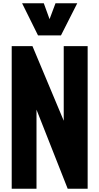

<svg xmlns="http://www.w3.org/2000/svg" viewBox="-20 -1164 613 1184"><path d="M52.2 0V-879.4H180.2L373 -419.4V-879.4H520.5V0H397.5L205.1 -487.8V0ZM214.4 -945.8 116.2 -1144H250L285.6 -1045.9L322.3 -1144H456.5L356 -945.8Z"/></svg>

Font: Oswald-Bold
Style: Bold
Weight: 700
Designer: vernon adams
Foundry: vernon adams
Version: Version 2.002; ttfautohint (v0.92.18-e454-dirty) -l 8 -r 50 